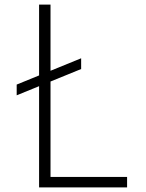

<svg xmlns="http://www.w3.org/2000/svg" viewBox="-20 -820 640 840"><path d="M151 0V-800H201V-46H536V0ZM53 -403V-450L335 -565V-518Z"/></svg>

Font: Victor Mono Thin
Style: Regular
Weight: 100
Monospace: yes
Designer: Rune Bjørnerås
Version: Version 1.561;gftools[0.9.30]